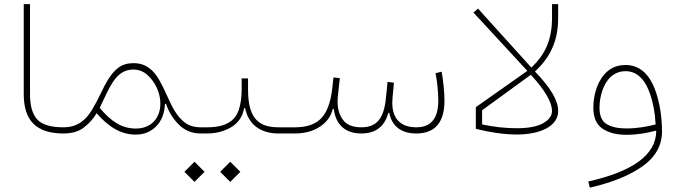

<svg xmlns="http://www.w3.org/2000/svg" viewBox="-20 -634 3229 912"><path d="M92.8 -186.5C92.8 -61 152.8 0 281.2 0H281.7V-29.3H281.2C220.7 -29.3 179.2 -42 156.7 -66.9C133.8 -91.8 122.6 -131.3 122.6 -186.5V-614.3H92.8Z M281.7 -29.3C275.4 -29.3 272 -24.4 272 -14.6C272 -4.9 275.4 0 281.7 0C321.8 0 354 -9.3 378.4 -28.3C402.8 -46.9 422.9 -69.3 439 -96.2C493.7 -33.2 552.7 5.4 624.5 5.4C663.6 5.4 695.8 -7.8 721.7 -33.7C747.6 -59.6 761.2 -95.2 763.7 -140.6L768.6 -141.1C781.2 -102.5 801.8 -69.8 829.6 -42C857.4 -14.2 892.1 0 933.6 0H934.1V-29.3H933.6C903.8 -29.3 878.9 -36.6 859.4 -50.8C819.8 -79.6 795.9 -128.4 772.9 -180.7C761.7 -206.5 749.5 -231 736.3 -254.4C709.5 -301.3 672.9 -334 614.3 -334C585.4 -334 562 -327.1 543 -313C505.4 -285.2 481 -237.3 457 -187C444.8 -161.1 431.2 -136.2 417 -112.3C387.7 -63.5 348.1 -29.3 281.7 -29.3ZM476.1 -168.9C509.8 -239.7 541 -303.7 613.3 -303.7C638.2 -303.7 660.6 -295.4 679.7 -278.3C718.3 -244.6 741.7 -190.9 741.7 -143.6C741.7 -107.4 731.4 -78.6 710.4 -56.6C689.5 -34.7 660.6 -23.4 625 -23.4C558.1 -23.4 505.9 -58.6 453.6 -121.6Z M1158.2 -261.7H1127.9V-209C1127.9 -173.3 1123.5 -142.1 1115.2 -115.2C1098.1 -61 1054.7 -29.3 963.4 -29.3H934.1C927.7 -29.3 924.3 -24.4 924.3 -14.6C924.3 -4.9 927.7 0 934.1 0H963.4C1006.8 0 1045.4 -10.3 1079.1 -30.3C1112.3 -50.3 1132.3 -80.6 1139.6 -120.1H1144.5C1159.7 -41.5 1219.7 0 1302.2 0H1351.1V-29.3H1304.2C1264.2 -29.3 1233.9 -36.6 1212.9 -51.8C1170.9 -81.5 1158.2 -137.2 1158.2 -209ZM903.8 230 951.7 182.1 903.8 134.3 856 182.1ZM1073.7 230 1121.6 182.1 1073.7 134.3 1025.9 182.1Z M1696.8 -29.3C1655.3 -29.3 1626.5 -41 1609.4 -64.5C1592.3 -87.4 1583.5 -116.2 1583.5 -150.9C1583.5 -161.1 1584 -171.4 1585.4 -182.6L1594.2 -262.7L1564 -266.1L1558.1 -213.4C1550.8 -147.9 1533.2 -101.1 1505.9 -72.3C1478.5 -43.5 1437 -29.3 1380.9 -29.3H1351.1C1344.7 -29.3 1341.3 -24.4 1341.3 -14.6C1341.3 -4.9 1344.7 0 1351.1 0H1380.9C1427.2 0 1466.8 -10.7 1499.5 -32.2C1532.2 -53.7 1552.2 -81.5 1560.5 -116.2H1565.4C1574.7 -42.5 1619.6 0 1695.8 0C1764.2 0 1807.1 -32.7 1824.2 -97.7H1829.1C1841.3 -35.2 1885.3 0 1957 0C2046.4 0 2091.3 -52.2 2091.3 -157.2C2091.3 -194.8 2084.5 -261.2 2077.6 -293.5L2048.8 -286.1C2055.7 -256.8 2062 -192.4 2062 -156.7C2062 -71.8 2027.3 -29.3 1957.5 -29.3C1879.9 -29.3 1843.3 -73.7 1843.3 -146C1843.3 -154.3 1843.8 -162.6 1844.7 -171.4L1851.1 -241.2L1820.8 -245.1L1813 -167C1803.2 -69.8 1768.6 -29.3 1696.8 -29.3Z M2229 -574.2 2484.9 -297.4 2240.2 -125V-22C2304.7 -5.9 2372.6 4.9 2434.6 4.9C2547.4 4.9 2631.3 -34.7 2631.3 -106.9C2631.3 -157.7 2594.7 -217.8 2521 -294.4C2596.7 -364.3 2631.3 -443.4 2631.3 -549.3V-614.3H2602.1V-549.3C2602.1 -499 2594.2 -455.6 2579.1 -418.5C2563.5 -380.9 2538.6 -345.7 2503.9 -313L2250.5 -593.3ZM2501.5 -278.8C2572.3 -202.1 2602.1 -145.5 2602.1 -106.9C2602.1 -84 2587.9 -64.9 2560.1 -48.8C2531.7 -32.7 2489.7 -24.9 2434.6 -24.9C2381.8 -24.9 2327.1 -30.8 2270 -43V-110.4Z M3097.2 -10.3C3095.2 100.6 2987.8 180.2 2774.4 228L2781.7 257.3C2887.2 233.4 2970.7 199.2 3032.2 155.8C3093.8 111.8 3124.5 56.6 3124.5 -9.8C3124.5 -74.7 3114.3 -151.9 3088.4 -216.3C3062.5 -280.8 3018.6 -325.2 2951.7 -325.2C2917 -325.2 2888.7 -315.4 2865.7 -295.4C2842.8 -275.4 2826.2 -249.5 2814.9 -218.8C2803.7 -187.5 2798.3 -155.3 2798.3 -122.6C2798.3 -75.7 2813 -42.5 2841.8 -22.9C2870.6 -3.4 2908.2 6.3 2955.1 6.3C3009.3 6.3 3055.7 -2.9 3094.7 -13.2ZM3094.2 -43C3056.6 -33.2 3009.3 -23.9 2955.1 -23.9C2915.5 -23.9 2884.8 -30.8 2861.8 -44.4C2838.9 -58.1 2827.6 -84 2827.6 -122.6C2827.6 -149.4 2832 -175.8 2840.8 -202.6C2858.4 -255.9 2894.5 -295.9 2951.7 -295.9C3004.4 -295.9 3038.6 -259.3 3060.5 -207C3082 -154.8 3091.8 -93.3 3094.2 -43Z"/></svg>

Font: Estedad Thin
Style: Regular
Weight: 100
Designer: Amin Abedi
Version: Version 7.3